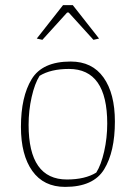

<svg xmlns="http://www.w3.org/2000/svg" viewBox="-20 -722 532 752"><path d="M124 -571 227 -702H265L368 -571L346 -566L249 -673H243L146 -566ZM62 -225Q62 -343 104 -412Q146 -481 257 -481Q341 -481 385.5 -418.5Q430 -356 430 -246Q430 -128 388 -59Q346 10 235 10Q151 10 106.5 -52.5Q62 -115 62 -225ZM357 -46Q376 -76 388 -129Q400 -182 400 -238Q400 -452 250 -452Q179 -452 135 -425Q116 -395 104 -342Q92 -289 92 -233Q92 -19 242 -19Q313 -19 357 -46Z"/></svg>

Font: Athiti ExtraLight
Style: Regular
Weight: 250
Version: Version 1.032